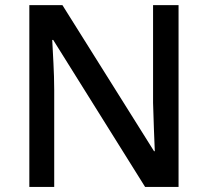

<svg xmlns="http://www.w3.org/2000/svg" viewBox="-20 -734 816 754"><path d="M681.2 -713.9H581.1V-330.1C583 -266.6 585.9 -180.7 587.9 -140.1H585L225.1 -713.9H95.2V0H192.9V-379.9C192.9 -452.1 187.5 -523.9 185.1 -577.1H189L549.8 0H681.2Z"/></svg>

Font: Noto Reveo Sans
Style: Regular
Weight: 500
Designer: Monotype Design Team
Foundry: Monotype Imaging Inc.
Version: Version 2.007